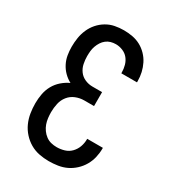

<svg xmlns="http://www.w3.org/2000/svg" viewBox="-182 -845 863 955"><g transform="rotate(30 250.0 -367.5)"><path d="M247 8Q219 8 191.5 2.5Q164 -3 140 -17Q116 -31 97 -52Q78 -73 66.5 -98.5Q55 -124 50.5 -152Q46 -180 46 -208Q46 -235 51 -262Q56 -289 69 -312.5Q82 -336 102.5 -354Q123 -372 147 -383Q126 -394 109 -411Q92 -428 81 -449.5Q70 -471 66 -494.5Q62 -518 62 -542Q62 -568 66 -593.5Q70 -619 80.5 -643Q91 -667 108 -686.5Q125 -706 147.5 -719.5Q170 -733 195.5 -738Q221 -743 247 -743Q272 -743 296.5 -738.5Q321 -734 342.5 -722.5Q364 -711 381.5 -693Q399 -675 410 -653Q421 -631 426.5 -607Q432 -583 432 -558V-551H342V-555Q342 -576 336.5 -596Q331 -616 318.5 -631.5Q306 -647 286.5 -655Q267 -663 247 -663Q232 -663 218 -659Q204 -655 192.5 -646Q181 -637 173 -624.5Q165 -612 160 -598Q155 -584 153.5 -569.5Q152 -555 152 -540Q152 -519 156.5 -497Q161 -475 174 -457.5Q187 -440 207.5 -431Q228 -422 250 -422H306V-342H250Q225 -342 201.5 -332.5Q178 -323 162.5 -303.5Q147 -284 141.5 -259Q136 -234 136 -209Q136 -193 138 -176Q140 -159 145.5 -143.5Q151 -128 161 -114Q171 -100 184.5 -90Q198 -80 214 -76Q230 -72 247 -72Q269 -72 290.5 -78.5Q312 -85 327.5 -101Q343 -117 350.5 -138Q358 -159 358 -181V-184H448V-180Q448 -154 442 -128.5Q436 -103 423 -80.5Q410 -58 390.5 -40Q371 -22 348 -11Q325 0 299 4Q273 8 247 8Z"/></g></svg>

Font: Iosevka Medium
Style: Regular
Weight: 500
Monospace: yes
Designer: Belleve Invis
Foundry: Belleve Invis
Version: Version 32.5.0; ttfautohint (v1.8.4)